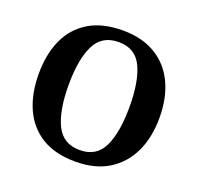

<svg xmlns="http://www.w3.org/2000/svg" viewBox="-128 -863 1042 1011"><g transform="rotate(20 393.5 -357.5)"><path d="M394 10Q280 10 205 -36Q130 -82 92.5 -165Q55 -248 55 -359Q55 -470 92.5 -552Q130 -634 205.5 -679.5Q281 -725 395 -725Q503 -725 578.5 -679.5Q654 -634 693 -551.5Q732 -469 732 -358Q732 -247 692.5 -164.5Q653 -82 578 -36Q503 10 394 10ZM394 -55Q488 -55 526 -135Q564 -215 564 -358Q564 -501 526 -580.5Q488 -660 395 -660Q301 -660 262 -580.5Q223 -501 223 -358Q223 -215 262 -135Q301 -55 394 -55Z"/></g></svg>

Font: Noto Naskh Arabic
Style: Bold
Weight: 700
Designer: Monotype Design Team, David Williams, Mohamad Dakak and Nizar Qandah
Foundry: Monotype Imaging Inc.
Version: Version 2.016